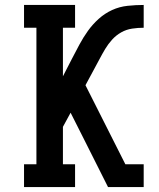

<svg xmlns="http://www.w3.org/2000/svg" viewBox="-20 -755 640 775"><path d="M77 0V-92H127V-643H77V-735H283V-643H234V-447L270 -517Q285 -546 300.5 -575Q316 -604 335 -630.5Q354 -657 378.5 -679Q403 -701 432.5 -714.5Q462 -728 495 -731.5Q528 -735 560 -735V-643Q537 -643 513.5 -639.5Q490 -636 469.5 -624.5Q449 -613 433 -595.5Q417 -578 405 -558Q393 -538 382 -517Q371 -496 360 -476L325 -411L486 -92H560V0H416L319 -193L265 -300L234 -243V-92H283V0Z"/></svg>

Font: Iosevka Slab Semibold Extended
Style: Regular
Weight: 600
Width: 7
Monospace: yes
Designer: Belleve Invis
Foundry: Belleve Invis
Version: Version 11.1.0; ttfautohint (v1.8.3)